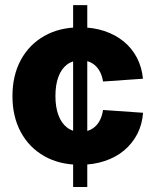

<svg xmlns="http://www.w3.org/2000/svg" viewBox="-20 -748 621 768"><path d="M272.5 0V-727.5H329.1V0ZM299.8 -88.9Q217.8 -88.9 157 -123.5Q96.2 -158.2 63 -220Q29.8 -281.7 29.8 -363.8Q29.8 -445.8 63 -507.6Q96.2 -569.3 157 -604Q217.8 -638.7 299.8 -638.7Q353 -638.7 397.2 -624Q441.4 -609.4 474.6 -582.3Q507.8 -555.2 527.6 -517.3Q547.4 -479.5 551.8 -433.1L392.1 -421.9Q389.2 -441.4 381.8 -457Q374.5 -472.7 363 -483.9Q351.6 -495.1 336.4 -501Q321.3 -506.8 302.2 -506.8Q270.5 -506.8 248 -489.7Q225.6 -472.7 213.6 -440.7Q201.7 -408.7 201.7 -363.8Q201.7 -319.8 213.6 -287.6Q225.6 -255.4 248 -238Q270.5 -220.7 302.2 -220.7Q321.3 -220.7 336.4 -226.8Q351.6 -232.9 363 -244.1Q374.5 -255.4 381.8 -271.7Q389.2 -288.1 392.1 -308.1L552.2 -296.9Q548.8 -250 529.1 -211.9Q509.3 -173.8 476.3 -146.2Q443.4 -118.7 398.4 -103.8Q353.5 -88.9 299.8 -88.9Z"/></svg>

Font: Inter 24pt ExtraBold
Style: Regular
Weight: 800
Designer: Rasmus Andersson
Foundry: rsms
Version: Version 4.001;git-66647c0bb